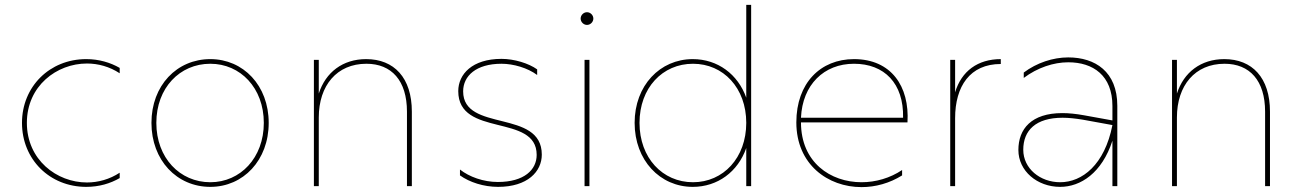

<svg xmlns="http://www.w3.org/2000/svg" viewBox="-20 -762 5328 786"><path d="M333 3C386 3 432 -11 470 -33V-55C429 -28 382 -15 336 -15C212 -15 90 -108 90 -259C90 -410 212 -502 336 -502C382 -502 429 -489 470 -462V-484C432 -506 385 -520 333 -520C183 -520 70 -407 70 -259C70 -110 183 3 333 3Z M841 3C976 3 1080 -106 1080 -259C1080 -412 976 -520 841 -520C704 -520 600 -412 600 -259C600 -106 704 3 841 3ZM841 -16C716 -16 620 -116 620 -259C620 -402 716 -501 841 -501C964 -501 1060 -402 1060 -259C1060 -116 964 -16 841 -16Z M1479 -520C1383 -520 1313 -466 1285 -379V-517H1265V0H1285V-281C1285 -412 1359 -501 1480 -501C1583 -501 1646 -432 1646 -305V0H1666V-305C1666 -444 1593 -520 1479 -520Z M2019 3C2140 3 2198 -60 2198 -129C2198 -317 1876 -219 1876 -388C1876 -451 1929 -501 2033 -501C2082 -501 2140 -484 2179 -455V-478C2144 -503 2085 -521 2033 -521C1913 -521 1856 -458 1856 -389C1856 -198 2177 -299 2177 -128C2177 -67 2126 -17 2018 -17C1959 -17 1901 -38 1863 -68V-44C1902 -16 1960 3 2019 3Z M2373 0H2393V-517H2373ZM2383 -660C2397 -660 2409 -672 2409 -686C2409 -700 2397 -712 2383 -712C2369 -712 2357 -700 2357 -686C2357 -672 2369 -660 2383 -660Z M2816 3C2918 3 3001 -59 3035 -156V0H3055V-742H3035V-362C3001 -458 2918 -520 2816 -520C2682 -520 2578 -412 2578 -259C2578 -106 2682 3 2816 3ZM2817 -16C2692 -16 2598 -116 2598 -259C2598 -402 2692 -501 2817 -501C2941 -501 3035 -402 3035 -259C3035 -116 2941 -16 2817 -16Z M3507 4C3564 4 3622 -12 3673 -44V-66C3624 -33 3565 -16 3507 -16C3380 -16 3259 -97 3259 -261H3695C3704 -409 3628 -520 3476 -520C3339 -520 3240 -422 3240 -261C3240 -89 3369 4 3507 4ZM3677 -280H3259C3265 -415 3353 -501 3476 -501C3600 -501 3680 -421 3677 -280Z M3870 0H3890V-278C3890 -409 3951 -500 4077 -500V-520C3983 -520 3916 -471 3890 -384V-517H3870Z M4534 0H4554V-329C4554 -469 4463 -527 4353 -527C4291 -527 4224 -505 4171 -465V-443C4227 -485 4293 -507 4353 -507C4455 -507 4534 -453 4534 -328V-269L4418 -290C4385 -296 4355 -299 4329 -299C4202 -299 4149 -234 4149 -148C4149 -62 4226 3 4320 3C4404 3 4491 -54 4534 -186ZM4169 -149C4169 -228 4220 -280 4330 -280C4355 -280 4382 -277 4413 -272L4534 -250C4502 -87 4410 -16 4320 -16C4238 -16 4169 -72 4169 -149Z M4992 -520C4896 -520 4826 -466 4798 -379V-517H4778V0H4798V-281C4798 -412 4872 -501 4993 -501C5096 -501 5159 -432 5159 -305V0H5179V-305C5179 -444 5106 -520 4992 -520Z"/></svg>

Font: Chess Sans Thin
Style: Regular
Weight: 100
Designer: Wolf Bōese
Foundry: Wolf Bōese
Version: Version 7.223;Glyphs 3.3 (3306)